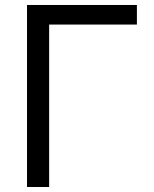

<svg xmlns="http://www.w3.org/2000/svg" viewBox="-20 -747 615 767"><path d="M526.9 -727.1V-648.9H176.3V0H87.9V-727.1Z"/></svg>

Font: Sahel VF Regular
Style: Regular
Weight: 400
Foundry: Saber Rastikerdar (saber.rastikerdar@gmail.com)
Version: Version 3.4.0